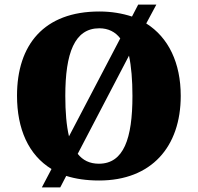

<svg xmlns="http://www.w3.org/2000/svg" viewBox="-20 -775 860 835"><path d="M204 -40 162 40H242L268 -10C309 3 356 10 411 10C639 10 766 -137 766 -358C766 -501 713 -612 616 -673L660 -755H581L554 -703C511 -717 464 -725 412 -725C171 -725 54 -580 54 -359C54 -214 104 -101 204 -40ZM503 -608 280 -182C269 -229 264 -288 264 -358C264 -544 304 -652 412 -652C451 -652 482 -636 503 -608ZM410 -63C370 -63 340 -78 318 -106L541 -533C551 -486 556 -427 556 -358C556 -172 518 -63 410 -63Z"/></svg>

Font: Noto Serif Thai Black
Style: Regular
Weight: 900
Designer: Monotype Design Team
Foundry: Monotype Imaging Inc.
Version: Version 2.002